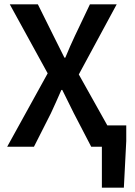

<svg xmlns="http://www.w3.org/2000/svg" viewBox="-20 -674 619 882"><path d="M448 188V0H399L319 -154Q306 -180 293.5 -205.5Q281 -231 266 -261H262Q249 -231 237.5 -205.5Q226 -180 214 -154L136 0H13L199 -337L25 -654H154L226 -509Q238 -486 249.5 -462Q261 -438 276 -409H280Q292 -438 302.5 -462Q313 -486 324 -509L393 -654H516L342 -332L473 -98H560V-26L549 188Z"/></svg>

Font: CV Source Sans Light
Style: Bold
Weight: 600
Designer: Paul D. Hunt
Foundry: Adobe Systems Incorporated
Version: Version 3.001